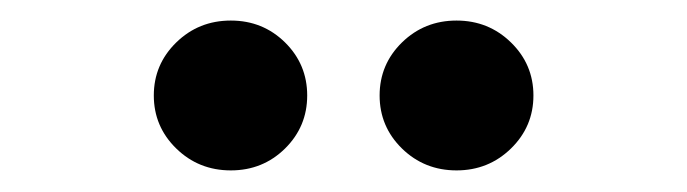

<svg xmlns="http://www.w3.org/2000/svg" viewBox="-20 -780 658 184"><path d="M417.5 -616.7Q386.7 -616.7 365.2 -637.7Q343.8 -658.7 343.8 -688.5Q343.8 -718.3 365.2 -739.3Q386.7 -760.3 417.5 -760.3Q448.2 -760.3 469.7 -739.3Q491.2 -718.3 491.2 -688.5Q491.2 -658.7 469.7 -637.7Q448.2 -616.7 417.5 -616.7ZM201.2 -616.7Q170.4 -616.7 148.9 -637.7Q127.4 -658.7 127.4 -688.5Q127.4 -718.3 148.9 -739.3Q170.4 -760.3 201.2 -760.3Q231.9 -760.3 253.2 -739.3Q274.4 -718.3 274.4 -688.5Q274.4 -658.7 253.2 -637.7Q231.9 -616.7 201.2 -616.7Z"/></svg>

Font: Inter 16pt
Style: Bold
Weight: 700
Version: Version 4.001;git-66647c0bb